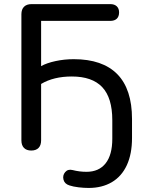

<svg xmlns="http://www.w3.org/2000/svg" viewBox="-20 -725 718 934"><path d="M317.8 177Q293.9 169.5 288.8 148.8Q283.6 128.1 297 112.3Q310.3 96.5 333.1 102.2Q366 110.8 401 110.8Q461.1 110.8 493.7 69.7Q526.3 28.6 526.3 -50.1V-140Q526.3 -249.1 477.4 -301Q428.4 -352.9 329.4 -352.9Q240.8 -352.9 180 -316.6V-42.3Q180 -18.2 167.6 -5.5Q155.2 7.3 132 7.3Q108.9 7.3 96.5 -5.6Q84.1 -18.5 84.1 -42.3V-655.4Q84.1 -679.6 97 -692.3Q109.9 -705 133.7 -705H516.6Q536.7 -705 548 -694.4Q559.3 -683.7 559.3 -664.7Q559.3 -644.7 548.2 -634Q537 -623.4 516.6 -623.4H180V-403.3Q206.8 -418.5 250 -427.8Q293.1 -437.1 338.6 -437.1Q478.7 -437.1 550.5 -364.3Q622.2 -291.4 622.2 -146V-53.7Q622.2 23.9 597 78.5Q571.7 133.1 524.1 161.2Q476.4 189.3 411.4 189.3Q388.2 189.3 362.1 186.2Q335.9 183.1 317.8 177Z"/></svg>

Font: SN Pro Thin
Style: Regular
Weight: 200
Designer: Tobias Whetton
Foundry: Supernotes
Version: Version 1.003;Glyphs 3.3 (3324)